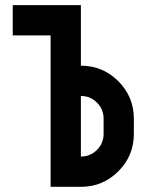

<svg xmlns="http://www.w3.org/2000/svg" viewBox="-20 -723 567 743"><path d="M498 -205.1Q498 -120.1 438 -60.1Q377.9 0 293 0H175.8V-585.9H29.3V-703.1H293V-468.8Q377.9 -468.8 438 -408.7Q498 -348.6 498 -263.7ZM293 -117.2Q329.6 -117.2 355.2 -142.8Q380.9 -168.5 380.9 -205.1V-263.7Q380.9 -300.3 355.2 -325.9Q329.6 -351.6 293 -351.6Z"/></svg>

Font: Gerhaus
Style: Regular
Weight: 400
Designer: GGBotNet
Foundry: GGBotNet
Version: 1.01